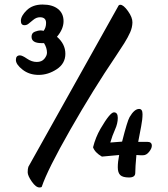

<svg xmlns="http://www.w3.org/2000/svg" viewBox="-20 -772 739 846"><path d="M500 -743Q503 -751 510 -751Q524 -751 544 -723Q564 -695 563.5 -673Q563 -651 553.5 -629.5Q544 -608 527.5 -581.5Q511 -555 490 -524Q391 -378 290 -201Q189 -24 164 51Q162 54 154 54Q138 54 120 28Q102 2 102 -13Q102 -28 105 -37ZM429 -82Q398 -100 390 -123Q401 -167 423 -205Q465 -277 482 -277Q499 -277 499 -252.5Q499 -228 487 -201.5Q475 -175 466 -144L518 -148Q541 -239 551 -256Q572 -292 593 -292Q608 -292 608 -269Q608 -246 602 -215.5Q596 -185 589 -147H629Q649 -147 649 -130Q649 -118 637 -103Q625 -88 611 -88H598Q588 -88 581 -89Q576 -34 576 -10Q576 10 548.5 10Q521 10 510 -0.5Q499 -11 499 -35Q499 -59 505 -89ZM88 -661Q72 -661 72 -680Q72 -702 98 -727Q124 -752 167.5 -752Q211 -752 235.5 -732.5Q260 -713 260 -678.5Q260 -644 231 -610Q268 -578 268 -535Q268 -492 230 -467Q192 -442 150.5 -442Q109 -442 79.5 -465Q50 -488 50 -508Q50 -528 68 -528Q78 -528 99 -513.5Q120 -499 142 -499Q164 -499 175.5 -513Q187 -527 187 -540Q187 -561 174 -582H163Q119 -582 119 -610Q119 -627 134 -632.5Q149 -638 157.5 -638Q166 -638 172 -636Q183 -650 183 -671Q183 -696 156 -696Q140 -696 126 -684Q112 -672 104.5 -666.5Q97 -661 88 -661Z"/></svg>

Font: Leckerli One
Style: Regular
Weight: 400
Version: Version 1.001